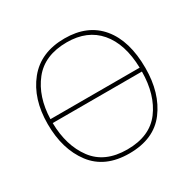

<svg xmlns="http://www.w3.org/2000/svg" viewBox="-161 -892 1075 1068"><g transform="rotate(-30 377.0 -357.5)"><path d="M690 -358Q690 -532 610 -628.5Q530 -725 382 -725Q228 -725 145.5 -622.5Q63 -520 63 -359Q63 -197 141.5 -93.5Q220 10 376 10Q534 10 612 -93.5Q690 -197 690 -358ZM382 -700Q513 -700 586 -615Q659 -530 663 -375H90Q94 -517 166.5 -608.5Q239 -700 382 -700ZM377 -15Q233 -15 162.5 -109.5Q92 -204 90 -350H663Q662 -202 592 -108.5Q522 -15 377 -15Z"/></g></svg>

Font: Noto Sans UI Thin
Style: Regular
Weight: 250
Designer: Monotype Design Team
Foundry: Monotype Imaging Inc.
Version: Version 1.901